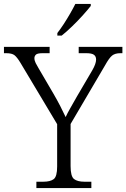

<svg xmlns="http://www.w3.org/2000/svg" viewBox="-28 -951 639 971"><path d="M156 0V-32H191Q226 -32 243.5 -45Q261 -58 261 -109V-323L75 -634Q58 -662 45 -672Q32 -682 3 -682H-8V-714H223V-682H188Q161 -682 153.5 -674.5Q146 -667 146 -657Q146 -645 152.5 -632Q159 -619 167 -606L243 -476Q261 -445 276.5 -415Q292 -385 304 -359Q312 -377 327.5 -404Q343 -431 361 -463L439 -596Q458 -629 458 -650Q458 -666 447 -674Q436 -682 408 -682H370V-714H591V-682H581Q554 -682 539 -670Q524 -658 503 -620L329 -324V-111Q329 -59 346.5 -45.5Q364 -32 399 -32H434V0ZM262 -784Q277 -803 294 -829Q311 -855 326.5 -882Q342 -909 353 -931H431V-921Q418 -904 392 -875Q366 -846 336.5 -817.5Q307 -789 284 -771H262Z"/></svg>

Font: Noto Serif Myanmar Light
Style: Regular
Weight: 300
Designer: Ben Mitchell and the Monotype Design Team
Foundry: Monotype Imaging Inc.
Version: Version 2.106; ttfautohint (v1.8.4.7-5d5b)